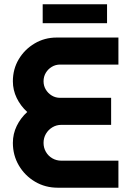

<svg xmlns="http://www.w3.org/2000/svg" viewBox="-20 -875 612 895"><path d="M249 0Q191 0 143.5 -28Q96 -56 68 -103.5Q40 -151 40 -209Q40 -251 58 -288Q76 -325 107 -353Q76 -381 58 -418Q40 -455 40 -496Q40 -553 67.5 -599Q95 -645 141.5 -672.5Q188 -700 244 -700H532V-574H260Q239 -574 221.5 -563.5Q204 -553 193.5 -535.5Q183 -518 183 -496Q183 -475 193.5 -457.5Q204 -440 221.5 -429.5Q239 -419 260 -419H498V-293H266Q243 -293 224 -281.5Q205 -270 194 -251Q183 -232 183 -209Q183 -186 194 -167Q205 -148 224 -137Q243 -126 266 -126H532V0ZM179 -767V-855H479V-767Z"/></svg>

Font: MuseoModerno Thin SemiBold
Style: Regular
Weight: 600
Version: Version 1.003